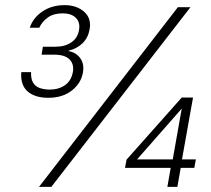

<svg xmlns="http://www.w3.org/2000/svg" viewBox="-20 -728 823 748"><path d="M168 -347Q116 -347 87.5 -372Q59 -397 63 -447H101Q100 -420 109.5 -405Q119 -390 136.5 -384.5Q154 -379 174 -379Q209 -379 233.5 -396.5Q258 -414 264 -448Q269 -478 251 -496.5Q233 -515 191 -515H142L147 -546H197Q233 -546 258 -563Q283 -580 288 -612Q293 -641 275.5 -658.5Q258 -676 224 -676Q189 -676 166.5 -660Q144 -644 133 -620H96Q109 -659 145.5 -683.5Q182 -708 232 -708Q278 -708 307.5 -682.5Q337 -657 329 -613Q323 -580 301 -559Q279 -538 248 -531L247 -529Q276 -524 292.5 -501.5Q309 -479 303 -445Q296 -404 260 -375.5Q224 -347 168 -347ZM132 0 673 -700H722L180 0ZM632 0 645 -74H467L473 -106L688 -348H732L689 -107H743L737 -74H684L671 0ZM514 -107H653L688 -305Z"/></svg>

Font: DM Sans 20pt ExtraLight
Style: Italic
Weight: 250
Italic angle: -10°
Version: Version 4.004;gftools[0.9.30]